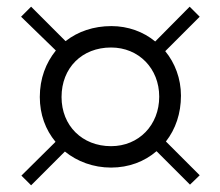

<svg xmlns="http://www.w3.org/2000/svg" viewBox="-20 -717 659 574"><path d="M164 -427C164 -514 225 -575 312 -575C395 -575 456 -512 456 -428C456 -343 395 -280 312 -280C226 -280 164 -341 164 -427ZM44 -192 73 -163 174 -264C211 -234 259 -216 312 -216C365 -216 412 -234 448 -265L548 -165L577 -193L476 -294C505 -331 521 -378 521 -431C521 -482 503 -529 474 -564L577 -667L547 -697L444 -593C409 -622 363 -639 313 -639C260 -639 213 -623 176 -594L73 -697L43 -667L147 -566C117 -529 99 -482 99 -427C99 -375 116 -329 146 -293Z"/></svg>

Font: Perun Light
Style: Regular
Weight: 300
Foundry: Copyright (c) Stefan Peev, Context Ltd, 2016
Version: Version 1.089